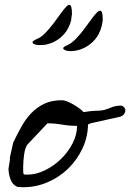

<svg xmlns="http://www.w3.org/2000/svg" viewBox="-20 -783 545 804"><path d="M15.6 -76.2Q15.6 -77.1 16.6 -83Q17.6 -88.9 18.6 -95.2Q19.5 -101.6 20.5 -106.9Q21.5 -112.3 21.5 -114.3V-118.2V-124L35.2 -185.5Q51.8 -220.7 69.8 -252.9Q87.9 -285.2 111.3 -309.6Q134.8 -334 165.5 -348.6Q196.3 -363.3 240.2 -363.3Q249 -363.3 262.2 -357.9Q275.4 -352.5 288.6 -344.7Q301.8 -336.9 313 -328.6Q324.2 -320.3 330.1 -313.5Q360.4 -318.4 374 -318.8Q387.7 -319.3 397.5 -319.8Q407.2 -320.3 418.5 -323.2Q429.7 -326.2 453.1 -335.9Q469.7 -340.8 485.4 -340.8Q492.2 -340.8 498.5 -335Q504.9 -329.1 504.9 -321.3Q504.9 -311.5 498 -303.7Q491.2 -295.9 481.4 -293.9L359.4 -266.6L348.6 -261.7Q347.7 -209 325.2 -161.1Q302.7 -113.3 265.6 -77.1Q228.5 -41 179.7 -20Q130.9 1 78.1 1Q74.2 1 65.4 0.5Q56.6 0 53.7 0Q32.2 -8.8 23.9 -32.2Q15.6 -55.7 15.6 -76.2ZM78.1 -56.6Q79.1 -51.8 85.9 -51.8Q92.8 -51.8 95.7 -51.8Q130.9 -51.8 168 -69.8Q205.1 -87.9 234.9 -116.7Q264.6 -145.5 283.7 -182.1Q302.7 -218.8 302.7 -255.9Q271.5 -255.9 240.2 -261.2Q209 -266.6 179.7 -266.6H178.7L97.7 -180.7Q90.8 -173.8 86.9 -162.1Q83 -150.4 81.1 -136.7Q79.1 -123 78.1 -109.4Q77.1 -95.7 77.1 -85Q77.1 -82 77.1 -71.3Q77.1 -60.5 78.1 -56.6ZM281.2 -724.6Q281.2 -723.6 280.8 -719.7Q280.3 -715.8 279.3 -711.4Q278.3 -707 278.3 -703.6Q278.3 -700.2 278.3 -699.2Q268.6 -663.1 249.5 -641.6Q230.5 -620.1 208.5 -608.9Q186.5 -597.7 165.5 -595.2Q144.5 -592.8 131.3 -595.7Q118.2 -598.6 116.2 -604.5Q114.3 -610.4 130.9 -618.2Q150.4 -625 168.9 -644Q187.5 -663.1 204.1 -685.1Q220.7 -707 234.9 -727.1Q249 -747.1 259.3 -756.8Q269.5 -766.6 275.4 -760.3Q281.2 -753.9 281.2 -724.6ZM410.2 -699.2Q410.2 -698.2 409.7 -694.3Q409.2 -690.4 408.2 -686.5Q407.2 -682.6 406.7 -679.2Q406.2 -675.8 406.2 -674.8Q396.5 -638.7 377.4 -617.2Q358.4 -595.7 336.4 -584.5Q314.5 -573.2 293.5 -570.3Q272.5 -567.4 259.3 -570.8Q246.1 -574.2 244.6 -580.1Q243.2 -585.9 259.8 -592.8Q278.3 -600.6 296.9 -619.6Q315.4 -638.7 332 -660.6Q348.6 -682.6 362.8 -702.6Q377 -722.7 387.7 -732.4Q398.4 -742.2 404.3 -735.8Q410.2 -729.5 410.2 -699.2Z"/></svg>

Font: Cedarville Cursive
Style: Regular
Weight: 400
Designer: Kimberly Geswein
Foundry: Kimberly Geswein
Version: Version 1.001 2010